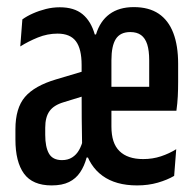

<svg xmlns="http://www.w3.org/2000/svg" viewBox="-20 -528 562 554"><path d="M375.5 7Q314 7 275.8 -20.8Q237.5 -48.5 224 -101.5L217 -103Q216 -147 215.8 -186.2Q215.5 -225.5 215.5 -273V-340.5Q215.5 -387 199 -409Q182.5 -431 146 -431Q117 -431 89.2 -419.8Q61.5 -408.5 38.5 -394L44.5 -472Q57.5 -481.5 75 -489.2Q92.5 -497 112.2 -502Q132 -507 152.5 -507Q194 -507 218.2 -487Q242.5 -467 253.5 -428.5H257Q268.5 -467 296 -487.2Q323.5 -507.5 366 -507.5Q409.5 -507.5 437.8 -488.5Q466 -469.5 480 -433Q494 -396.5 494 -344V-290.5Q494 -270 493 -250Q492 -230 489 -208.5H410.5Q410.5 -254.5 410.5 -289.8Q410.5 -325 410.5 -354Q410.5 -382 404.8 -400Q399 -418 387 -426.8Q375 -435.5 356 -435.5Q327 -435.5 314.2 -415.5Q301.5 -395.5 301.5 -354V-249.5V-234.5V-163Q301.5 -139 307.2 -121.2Q313 -103.5 324.8 -92Q336.5 -80.5 353.5 -74.8Q370.5 -69 393 -69Q420.5 -69 444.5 -77Q468.5 -85 488.5 -97.5L482.5 -20.5Q463 -9 435.5 -1Q408 7 375.5 7ZM129 7Q74 7 49.2 -27Q24.5 -61 24.5 -125.5V-155Q24.5 -216 52 -248.2Q79.5 -280.5 142 -299L226 -324L235 -255L163.5 -233Q135 -224.5 122.8 -207.2Q110.5 -190 110.5 -159.5V-139Q110.5 -104 121.2 -85Q132 -66 159 -66Q176 -66 188.2 -73.8Q200.5 -81.5 208.2 -95.2Q216 -109 220 -126.5L241.5 -73.5H230Q223.5 -49 211.2 -30.8Q199 -12.5 179.2 -2.8Q159.5 7 129 7ZM264.5 -208.5V-277.5H464.5V-208.5Z"/></svg>

Font: Anek Latin Condensed Medium
Style: Regular
Weight: 500
Width: 3
Designer: Yesha Goshar
Foundry: Ek Type
Version: Version 1.003